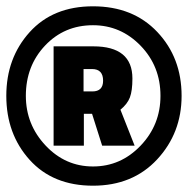

<svg xmlns="http://www.w3.org/2000/svg" viewBox="-30 -738 596 609"><path d="M-10 -434Q-10 -554 64 -636Q138 -718 265 -718Q392 -718 469 -636.5Q546 -555 546 -434Q546 -316 468.5 -232.5Q391 -149 265 -149Q138 -149 64 -231Q-10 -313 -10 -434ZM52 -434Q52 -343 114.5 -276.5Q177 -210 265 -210Q353 -210 416 -276Q479 -342 479 -434Q479 -528 416 -593Q353 -658 265 -658Q174 -658 113 -593.5Q52 -529 52 -434ZM294 -276 262 -377H236V-276H140V-591H266Q390 -591 390 -489Q390 -450 382 -429Q374 -408 352 -390L397 -276ZM235 -519V-448H263Q297 -448 297 -482Q297 -519 262 -519Z"/></svg>

Font: TypoPRO Titillium Text
Style: 999 wt
Weight: 900
Designer: Accademia di Belle Arti di Urbino and others
Foundry: Accademia di Belle Arti di Urbino and others.
Version: Version 25.000